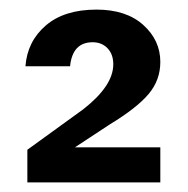

<svg xmlns="http://www.w3.org/2000/svg" viewBox="-20 -732 392 400"><path d="M37 -352V-420L153 -504Q216 -553 216 -598Q216 -619 204 -631.5Q192 -644 173 -644Q131 -644 126 -594H33Q37 -646 75.5 -679Q114 -712 181 -712Q243 -712 278.5 -680Q314 -648 314 -603Q314 -565 289.5 -536Q265 -507 209 -473L136 -425H314V-352Z"/></svg>

Font: AWOL-DM SemiBold
Style: Regular
Weight: 600
Designer: Colophon Foundry, Jonny Pinhorn, Mikhail Sharanda
Foundry: Colophon Foundry
Version: Version 1.000;Glyphs 3.2.3 (3260)